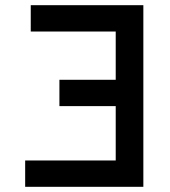

<svg xmlns="http://www.w3.org/2000/svg" viewBox="-20 -720 656 740"><path d="M77 0V-101.5H426V-311H209V-412.5H426V-598.5H98.5V-700H532.5V0Z"/></svg>

Font: Overpass Mono SemiBold
Style: Regular
Weight: 600
Monospace: yes
Designer: Delve Withrington, Dave Bailey
Foundry: Delve Fonts LLC
Version: Version 4.000